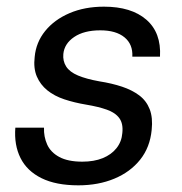

<svg xmlns="http://www.w3.org/2000/svg" viewBox="-20 -544 546 576"><path d="M215 12Q148 12 104.5 -9.5Q61 -31 41.5 -70Q22 -109 26 -161H112Q111 -134 121.5 -110.5Q132 -87 158 -73Q184 -59 227 -59Q262 -59 288 -69.5Q314 -80 329.5 -99.5Q345 -119 347 -145Q350 -173 338 -189.5Q326 -206 300.5 -215Q275 -224 239 -230Q203 -236 173 -246Q143 -256 122 -273Q101 -290 90.5 -314.5Q80 -339 84 -373Q88 -417 115.5 -451Q143 -485 188.5 -504.5Q234 -524 292 -524Q374 -524 419 -485Q464 -446 460 -374H377Q379 -411 353.5 -432Q328 -453 281 -453Q232 -453 202.5 -433Q173 -413 170 -382Q168 -361 178.5 -344.5Q189 -328 214 -317.5Q239 -307 278 -300Q316 -294 346 -284Q376 -274 397.5 -258Q419 -242 429 -216.5Q439 -191 435 -154Q430 -102 400.5 -65Q371 -28 323 -8Q275 12 215 12Z"/></svg>

Font: DM Sans 12pt
Style: Italic
Weight: 400
Italic angle: -10°
Version: Version 4.004;gftools[0.9.30]